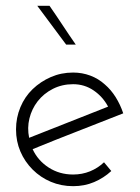

<svg xmlns="http://www.w3.org/2000/svg" viewBox="-20 -632 481 659"><path d="M231 -343Q270 -343 301.5 -321.5Q333 -300 351 -266Q283 -239 215.5 -212.5Q148 -186 80 -159Q73 -193 81 -225.5Q89 -258 109 -284Q130 -311 161.5 -327Q193 -343 231 -343ZM362 -45 337 -75Q316 -55 289 -44Q262 -33 231 -33Q184 -33 147 -57Q110 -81 92 -120Q170 -152 247.5 -182Q325 -212 403 -243Q393 -273 377 -298.5Q361 -324 340 -342Q318 -362 290 -372.5Q262 -383 231 -383Q190 -383 154.5 -367.5Q119 -352 92 -326Q65 -300 50 -264Q35 -228 35 -188Q35 -147 50 -112Q65 -77 92 -50Q119 -23 154.5 -8Q190 7 231 7Q270 7 303 -7Q336 -21 362 -45ZM240 -479Q217 -512 195 -545.5Q173 -579 150 -612H108Q133 -579 157.5 -545.5Q182 -512 207 -479Z"/></svg>

Font: Josefin Slab Thin
Style: Regular
Weight: 400
Version: Version 2.000